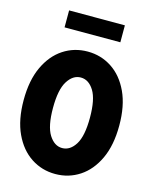

<svg xmlns="http://www.w3.org/2000/svg" viewBox="-133 -996 867 1094"><g transform="rotate(15 300.0 -449.5)"><path d="M300 11Q221 11 157 -31Q93 -73 55.5 -153.5Q18 -234 18 -350Q18 -466 55.5 -546.5Q93 -627 157 -669Q221 -711 300 -711Q379 -711 443 -669Q507 -627 544.5 -546.5Q582 -466 582 -350Q582 -234 544.5 -153.5Q507 -73 443 -31Q379 11 300 11ZM300 -142Q347 -142 378 -192Q409 -242 409 -350Q409 -458 378 -508Q347 -558 300 -558Q254 -558 222.5 -508Q191 -458 191 -350Q191 -242 222.5 -192Q254 -142 300 -142ZM136 -810V-910H465V-810Z"/></g></svg>

Font: Red Hat Mono
Style: Bold
Weight: 700
Monospace: yes
Designer: Pentagram, MCKL
Foundry: Pentagram, MCKL
Version: Version 1.023; ttfautohint (v1.8.3)